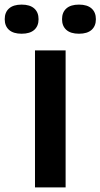

<svg xmlns="http://www.w3.org/2000/svg" viewBox="-78 -814 436 834"><path d="M74 0V-595H207V0ZM265 -667.5Q229 -667.5 210.2 -684.2Q191.5 -701 191.5 -730.5Q191.5 -760.5 210.2 -777.2Q229 -794 265 -794Q301 -794 319.8 -777.2Q338.5 -760.5 338.5 -730.5Q338.5 -701 319.8 -684.2Q301 -667.5 265 -667.5ZM16 -667.5Q-20 -667.5 -38.8 -684.2Q-57.5 -701 -57.5 -730.5Q-57.5 -760.5 -38.8 -777.2Q-20 -794 16 -794Q52 -794 70.8 -777.2Q89.5 -760.5 89.5 -730.5Q89.5 -701 70.8 -684.2Q52 -667.5 16 -667.5Z"/></svg>

Font: Encode Sans SC Condensed Thin SemiBold
Style: Regular
Weight: 600
Version: Version 3.002